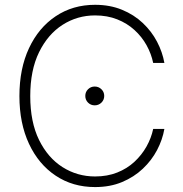

<svg xmlns="http://www.w3.org/2000/svg" viewBox="-20 -757 750 787"><path d="M369.6 9.8Q278.3 9.8 208.3 -36.9Q138.2 -83.5 98.9 -167.5Q59.6 -251.5 59.6 -363.3Q59.6 -475.6 98.9 -559.6Q138.2 -643.6 208.3 -690.4Q278.3 -737.3 369.6 -737.3Q430.7 -737.3 480 -717Q529.3 -696.8 565.4 -662.6Q601.6 -628.4 623.8 -585.9Q646 -543.5 653.8 -499H607.9Q600.1 -536.6 580.8 -571.5Q561.5 -606.4 531.2 -634Q501 -661.6 460.4 -677.7Q419.9 -693.8 369.6 -693.8Q296.9 -693.8 236.6 -655.3Q176.3 -616.7 140.1 -543Q104 -469.2 104 -363.3Q104 -256.8 140.1 -183.3Q176.3 -109.9 236.6 -71.8Q296.9 -33.7 369.6 -33.7Q419.9 -33.7 460.4 -49.8Q501 -65.9 531 -93.8Q561 -121.6 580.6 -156.5Q600.1 -191.4 607.9 -228.5H653.8Q646 -184.1 623.8 -141.8Q601.6 -99.6 565.4 -65.4Q529.3 -31.2 480.2 -10.7Q431.2 9.8 369.6 9.8ZM368.2 -325.2Q352.1 -325.2 340.8 -336.4Q329.6 -347.7 329.6 -363.8Q329.6 -379.9 340.8 -391.1Q352.1 -402.3 368.2 -402.3Q384.3 -402.3 395.8 -391.1Q407.2 -379.9 407.2 -363.8Q407.2 -347.7 395.8 -336.4Q384.3 -325.2 368.2 -325.2Z"/></svg>

Font: Inter 20pt ExtraLight
Style: Regular
Weight: 250
Version: Version 4.001;git-66647c0bb